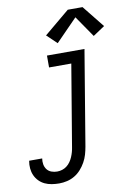

<svg xmlns="http://www.w3.org/2000/svg" viewBox="-152 -836 776 1114"><g transform="rotate(-10 235.5 -279.0)"><path d="M105 213Q83 213 61 209.5Q39 206 20 197Q1 188 -13.5 173Q-28 158 -36.5 139Q-45 120 -47 98Q-49 76 -45 54Q-45 54 -45 53.5Q-45 53 -45 53H32Q32 53 32 53Q32 53 32 53Q29 70 32 87.5Q35 105 45 118Q55 131 71 137Q87 143 105 143Q120 143 134.5 138.5Q149 134 161.5 124.5Q174 115 183 102Q192 89 198 75Q204 61 208 46.5Q212 32 214 18L294 -460H163V-530H384L291 29Q287 52 280.5 74.5Q274 97 262 118.5Q250 140 233.5 158.5Q217 177 196 189.5Q175 202 151.5 207.5Q128 213 105 213ZM237 -590 178 -646 328 -771H415L519 -641L450 -595L364 -720Z"/></g></svg>

Font: Iosevka Curly Slab Oblique
Style: Regular
Weight: 400
Italic angle: -9°
Monospace: yes
Designer: Belleve Invis
Foundry: Belleve Invis
Version: Version 11.1.0; ttfautohint (v1.8.3)